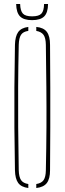

<svg xmlns="http://www.w3.org/2000/svg" viewBox="-20 -939 324 963"><path d="M122 4Q86.5 -0.5 71.2 -21.5Q56 -42.5 55 -85Q53 -197.5 52.2 -298.5Q51.5 -399.5 52.2 -500.5Q53 -601.5 55 -714Q56 -757 71.2 -778.2Q86.5 -799.5 122 -804V-784Q96 -780.5 85.5 -764.5Q75 -748.5 74 -714Q71.5 -604 71 -503.8Q70.5 -403.5 71.2 -301.5Q72 -199.5 74 -85Q75 -51.5 85.5 -35.8Q96 -20 122 -16ZM162 4V-16Q188 -20 198.8 -35.8Q209.5 -51.5 210 -85Q212.5 -199.5 213 -301.5Q213.5 -403.5 212.5 -503.8Q211.5 -604 210 -714Q209.5 -748.5 198.5 -764Q187.5 -779.5 162 -784V-804Q199 -800.5 215 -779Q231 -757.5 231 -714Q232 -601.5 232.2 -500.5Q232.5 -399.5 232.2 -298.5Q232 -197.5 231 -85Q231 -42.5 215 -21.2Q199 0 162 4ZM141 -838Q99 -838 80.5 -856.8Q62 -875.5 61 -919H81Q82 -884.5 94.8 -870.8Q107.5 -857 141 -857Q175 -857 187.8 -870.8Q200.5 -884.5 201 -919H221Q220.5 -875.5 201.8 -856.8Q183 -838 141 -838Z"/></svg>

Font: Big Shoulders Stencil Display Thin
Style: Regular
Weight: 100
Designer: Patric King
Foundry: XO Type Co
Version: Version 1.000